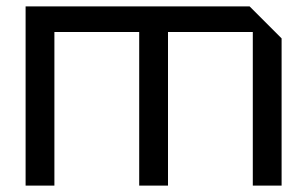

<svg xmlns="http://www.w3.org/2000/svg" viewBox="-20 -580 960 600"><path d="M60 -560H760L860 -460V0H770V-480H505V0H415V-480H150V0H60Z"/></svg>

Font: Tektur
Style: Regular
Weight: 400
Designer: Adam Jagosz
Foundry: Adam Jagosz
Version: Version 1.005;gftools[0.9.30]